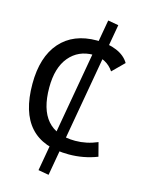

<svg xmlns="http://www.w3.org/2000/svg" viewBox="-144 -921 874 1166"><g transform="rotate(15 293.0 -338.5)"><path d="M279.8 161.1 213.4 149.4 387.2 -837.9 453.6 -826.2ZM365.2 9.8Q42 9.8 42 -347.7Q42 -517.1 123.5 -610.1Q205.1 -703.1 353.5 -703.1Q425.3 -703.1 478.5 -680.4Q531.7 -657.7 556.2 -615.7L483.9 -543.9Q461.9 -577.1 428 -595.2Q394 -613.3 354.5 -613.3Q260.3 -613.3 203.4 -545.4Q146.5 -477.5 146.5 -352.5Q146.5 -80.1 381.8 -80.1Q452.6 -80.1 521.5 -109.4L543.9 -23.4Q459 9.8 365.2 9.8Z"/></g></svg>

Font: Cascadia Mono
Style: Regular
Weight: 400
Monospace: yes
Designer: Aaron Bell
Foundry: Saja Typeworks
Version: Version 2102.003